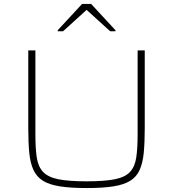

<svg xmlns="http://www.w3.org/2000/svg" viewBox="-20 -943 875 971"><path d="M419 8Q337 8 283 -0.5Q229 -9 197 -29Q165 -49 149 -84Q133 -119 128 -170.5Q123 -222 123 -294V-688H159V-264Q159 -192 166 -146Q173 -100 198 -73.5Q223 -47 275 -36.5Q327 -26 418 -26Q509 -26 561 -36.5Q613 -47 637.5 -73.5Q662 -100 669 -146Q676 -192 676 -264V-688H712V-294Q712 -222 707 -170.5Q702 -119 686.5 -84Q671 -49 639 -29Q607 -9 553.5 -0.5Q500 8 419 8ZM272 -785V-790L395 -923H441L564 -790V-785H537L418 -893L299 -785Z"/></svg>

Font: Saira Expanded Thin
Style: Regular
Weight: 250
Width: 7
Designer: Hector Gatti with collaboration of the Omnibus-Type team
Foundry: Omnibus-Type
Version: Version 1.101